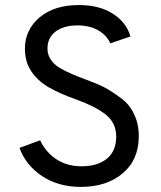

<svg xmlns="http://www.w3.org/2000/svg" viewBox="-20 -732 639 764"><path d="M301.8 11.7Q212.9 11.7 147.5 -31.2Q82 -75.2 57.6 -143.6Q85 -154.3 139.6 -173.8Q162.1 -126 205.1 -97.7Q248 -70.3 303.7 -70.3Q368.2 -70.3 405.3 -100.6Q442.4 -130.9 442.4 -188.5Q442.4 -243.2 400.4 -276.4Q359.4 -308.6 284.2 -335.9Q248 -348.6 224.6 -359.4Q201.2 -369.1 169.9 -386.7Q139.6 -406.2 122.1 -425.8Q103.5 -445.3 90.8 -473.6Q79.1 -503.9 79.1 -539.1Q79.1 -612.3 136.7 -662.1Q195.3 -711.9 293.9 -711.9Q375 -711.9 428.7 -677.7Q483.4 -642.6 499 -586.9Q472.7 -578.1 418.9 -559.6Q405.3 -590.8 371.1 -611.3Q336.9 -630.9 288.1 -630.9Q233.4 -630.9 201.2 -606.4Q168.9 -582 168.9 -539.1Q168.9 -515.6 180.7 -497.1Q192.4 -477.5 215.8 -462.9Q241.2 -448.2 261.7 -439.5Q283.2 -429.7 320.3 -416Q366.2 -399.4 396.5 -383.8Q425.8 -368.2 460.9 -341.8Q496.1 -316.4 513.7 -277.3Q532.2 -239.3 532.2 -190.4Q532.2 -95.7 467.8 -42Q404.3 11.7 301.8 11.7Z"/></svg>

Font: Overpass
Style: Regular
Weight: 400
Designer: Delve Withrington, Thomas Jockin
Version: Version 3.000;DELV;Overpass; ttfautohint (v1.5)